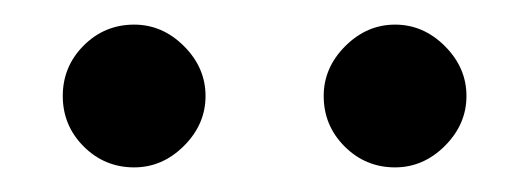

<svg xmlns="http://www.w3.org/2000/svg" viewBox="-20 -763 430 156"><path d="M89 -627Q65 -627 48 -644Q31 -661 31 -685Q31 -709 48 -726Q65 -743 89 -743Q112 -743 129.5 -725.5Q147 -708 147 -685Q147 -662 129.5 -644.5Q112 -627 89 -627ZM301 -627Q277 -627 260 -644Q243 -661 243 -685Q243 -708 260.5 -725.5Q278 -743 301 -743Q324 -743 341.5 -725.5Q359 -708 359 -685Q359 -662 341.5 -644.5Q324 -627 301 -627Z"/></svg>

Font: Playfair Display
Style: Regular
Weight: 400
Designer: Claus Eggers S?rensen
Foundry: Claus Eggers S?rensen
Version: Version 1.003